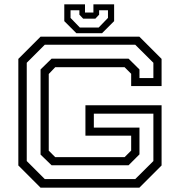

<svg xmlns="http://www.w3.org/2000/svg" viewBox="-20 -870 834 890"><path d="M168 0 65 -103V-597L168 -700H626L729 -597V-471H588V-528L557.5 -558.5H236L206 -527V-171.5L236 -141.5H557.5L588 -172V-241H376V-382H729V-103L626 0ZM187.5 -40H607L691 -123.5V-343H415V-278.5H626.5V-154.5L576 -104H219L168 -153.5V-548L219 -598H576L626.5 -548V-508H691V-579L607 -662.5H187.5L104 -579V-123.5ZM334 -716 278 -772V-850H374V-812H413V-850H509V-772L453 -716ZM350 -742.5H437.5L480.5 -787V-822.5H439.5V-802L422 -783.5H365.5L348 -802V-822.5H307V-787Z"/></svg>

Font: Tourney Expanded
Style: Regular
Weight: 400
Width: 7
Designer: Tyler Finck
Foundry: Etcetera Type Co
Version: Version 1.010; ttfautohint (v1.8.3)